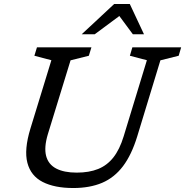

<svg xmlns="http://www.w3.org/2000/svg" viewBox="-20 -936 932 966"><path d="M220.5 -260Q201 -194.5 212 -151.8Q223 -109 262.5 -88.2Q302 -67.5 366 -67.5Q428.5 -67.5 473.8 -85.8Q519 -104 550.5 -144Q582 -184 602 -249.5L719 -633L633.5 -655.5L646 -698H891.5L879 -655.5L787 -632.5L670.5 -250Q642 -157 598.8 -99.8Q555.5 -42.5 493.8 -16.2Q432 10 348.5 10Q254.5 10 194.8 -20.5Q135 -51 117.8 -116.8Q100.5 -182.5 133 -289L238.5 -633L153 -655.5L166 -698H440L427 -655.5L335 -632.5ZM391 -763.5 554.5 -916H633L704.5 -763.5H648.5L573 -865.5H594L456.5 -763.5Z"/></svg>

Font: Newsreader 9pt
Style: Italic
Weight: 400
Italic angle: -17°
Designer: Hugues Gentile
Foundry: Production Type
Version: Version 1.003